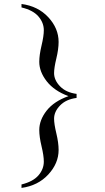

<svg xmlns="http://www.w3.org/2000/svg" viewBox="-20 -714 520 950"><path d="M86.4 -677.2V-694.3Q168 -683.6 219 -628.7Q270 -573.7 270 -506.3Q270 -471.2 258.8 -424.8Q247.6 -378.4 247.6 -352.5Q247.6 -317.4 277.1 -286.9Q306.6 -256.3 358.9 -249.5V-229.5Q306.6 -222.7 277.1 -192.1Q247.6 -161.6 247.6 -126.5Q247.6 -100.6 258.8 -54Q270 -7.3 270 27.8Q270 94.2 219 149.4Q168 204.6 86.4 215.8V198.7Q143.6 184.6 170.2 153.8Q196.8 123 196.8 85.4Q196.8 56.6 185.5 9.5Q174.3 -37.6 174.3 -70.3Q174.3 -120.1 210.7 -166.5Q247.1 -212.9 318.8 -238.3Q248.5 -264.2 211.4 -311.5Q174.3 -358.9 174.3 -408.2Q174.3 -441.4 185.5 -488.5Q196.8 -535.6 196.8 -564.5Q196.8 -601.6 170.2 -632.6Q143.6 -663.6 86.4 -677.2Z"/></svg>

Font: Jameel Khushkhat-L
Style: Regular
Weight: 400
Version: Version 3.5